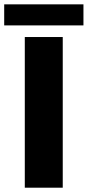

<svg xmlns="http://www.w3.org/2000/svg" viewBox="-46 -872 408 892"><path d="M69.2 0V-700H245.5V0ZM-26.5 -754V-851.8H341.7V-754Z"/></svg>

Font: REM Medium
Style: Regular
Weight: 500
Designer: Octavio Pardo
Foundry: Ashler Design
Version: Version 1.005;gftools[0.9.28]